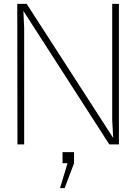

<svg xmlns="http://www.w3.org/2000/svg" viewBox="-20 -753 710 1001"><path d="M70 -733 71 0H106V-605L102 -696L550 0H600V-733H565V-128L570 -34L119 -733ZM293 228H317L366 98V40H306V98H332Z"/></svg>

Font: Kreadon Extra Light
Style: Regular
Weight: 200
Designer: kohakuno
Foundry: StudioGnu
Version: Version 1.000;Glyphs 3.1.2 (3151)